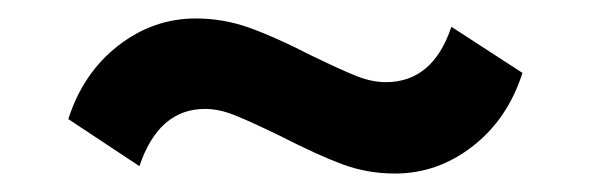

<svg xmlns="http://www.w3.org/2000/svg" viewBox="-20 -394 640 208"><path d="M546 -315Q530 -265 492 -235.5Q454 -206 408 -206Q378 -206 351 -216Q324 -226 283 -247Q250 -263 233.5 -269.5Q217 -276 202 -276Q152 -276 131 -214L54 -265Q70 -315 108 -344.5Q146 -374 192 -374Q222 -374 250 -364Q278 -354 317 -334Q350 -318 366.5 -311.5Q383 -305 398 -305Q449 -305 469 -365Z"/></svg>

Font: Muli ExtraBold
Style: Regular
Weight: 800
Designer: Vernon Adams
Foundry: Vernon Adams
Version: Version 2.000